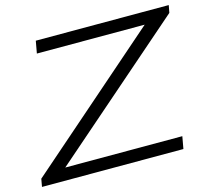

<svg xmlns="http://www.w3.org/2000/svg" viewBox="-104 -804 1013 922"><g transform="rotate(-15 402.0 -343.0)"><path d="M-5 0 2 -39 673 -625H137L148 -686H809L802 -649L127 -61H709L698 0Z"/></g></svg>

Font: Archivo Expanded ExtraLight
Style: Italic
Weight: 250
Width: 7
Italic angle: -10°
Designer: Hector Gatti
Foundry: Omnibus-Type
Version: Version 2.001